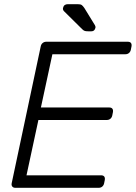

<svg xmlns="http://www.w3.org/2000/svg" viewBox="-20 -900 651 920"><path d="M54 0Q44 0 39 -6Q34 -12 36 -22L175 -677Q177 -688 184.5 -694Q192 -700 202 -700H592Q603 -700 607.5 -694Q612 -688 610 -677L607 -662Q605 -652 598 -646Q591 -640 580 -640H231L176 -385H503Q514 -385 518.5 -379Q523 -373 521 -362L518 -347Q516 -337 509 -331Q502 -325 491 -325H164L107 -60H464Q475 -60 479.5 -54Q484 -48 482 -37L479 -22Q477 -12 470 -6Q463 0 452 0ZM403 -750Q393 -750 387 -751.5Q381 -753 374 -760L287 -846Q280 -853 282 -862Q286 -880 305 -880H351Q366 -880 371.5 -876Q377 -872 384 -862L435 -779Q439 -772 437 -766Q433 -750 418 -750Z"/></svg>

Font: Rubik Light
Style: Italic
Weight: 300
Italic angle: -12°
Designer: Hubert and Fischer
Foundry: Hubert and Fischer
Version: Version 2.300;gftools[0.9.30]